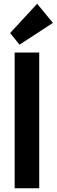

<svg xmlns="http://www.w3.org/2000/svg" viewBox="-20 -1003 302 1023"><path d="M58 0V-723H189V0ZM84 -765 34 -827 178 -983 262 -881Z"/></svg>

Font: Outfit SemiBold
Style: Regular
Weight: 600
Designer: Rodrigo Fuenzalida
Foundry: fragTYPE
Version: Version 1.100;gftools[0.9.27]